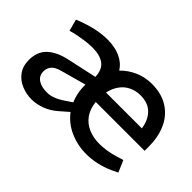

<svg xmlns="http://www.w3.org/2000/svg" viewBox="-85 -769 1034 1034"><g transform="rotate(45 432.5 -252.0)"><path d="M200 7Q160 7 123 -8Q86 -23 62.5 -54.5Q39 -86 39 -134Q39 -197 78 -233.5Q117 -270 188 -285L357 -322Q355 -376 323.5 -399.5Q292 -423 236 -423Q203 -423 169 -417.5Q135 -412 107 -406L83 -399L65 -466L90 -476Q136 -493 178.5 -502Q221 -511 263 -511Q317 -511 358.5 -492.5Q400 -474 424 -437Q457 -471 502 -491Q547 -511 599 -511Q674 -511 725 -478Q776 -445 801 -388.5Q826 -332 826 -261V-228H454Q459 -179 482.5 -146.5Q506 -114 543.5 -98Q581 -82 626 -82Q681 -82 741 -100L780 -112L809 -45L773 -28Q736 -11 695.5 -2Q655 7 616 7Q549 7 491 -19Q433 -45 396 -94L348 -52Q314 -22 275 -7.5Q236 7 200 7ZM232 -78Q255 -78 280 -87.5Q305 -97 331 -115L370 -141Q361 -161 355.5 -184Q350 -207 349 -232Q348 -238 348.5 -244Q349 -250 349 -255L204 -215Q167 -205 152.5 -187.5Q138 -170 138 -145Q138 -113 163 -95.5Q188 -78 232 -78ZM457 -303H730Q722 -359 689.5 -391.5Q657 -424 600 -424Q563 -424 533.5 -409.5Q504 -395 484.5 -367.5Q465 -340 457 -303Z"/></g></svg>

Font: REM
Style: Regular
Weight: 400
Designer: Octavio Pardo
Foundry: Ashler Design
Version: Version 1.005;gftools[0.9.28]